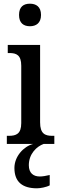

<svg xmlns="http://www.w3.org/2000/svg" viewBox="-20 -779 327 1039"><path d="M142 -637C175 -637 202 -654 202 -698C202 -743 175 -759 142 -759C108 -759 83 -743 83 -698C83 -654 108 -637 142 -637ZM17 0H159C107 14 58 68 58 130C58 206 102 240 180 240C198 240 231 234 249 224V168C229 173 210 176 195 176C161 176 136 158 136 115C136 52 180 13 216 0H274V-44H263C224 -44 197 -55 197 -117V-536H22V-492H31C69 -492 95 -481 95 -423V-113C95 -54 67 -44 28 -44H17Z"/></svg>

Font: Noto Serif Ethiopic Condensed Medium
Style: Regular
Weight: 500
Width: 3
Designer: Monotype Design Team
Foundry: Monotype Imaging Inc.
Version: Version 2.102